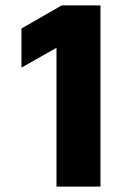

<svg xmlns="http://www.w3.org/2000/svg" viewBox="-20 -687 510 707"><path d="M188 0V-511L59 -438V-582L207 -667H350V0Z"/></svg>

Font: Maven Pro
Style: Bold
Weight: 700
Designer: Joe Prince
Foundry: Joe Prince
Version: Version 2.103